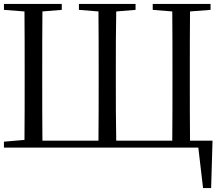

<svg xmlns="http://www.w3.org/2000/svg" viewBox="-42 -748 1097 973"><path d="M-22 0H963L987 205H1028L1035 -35H921C920 -135 920 -237 920 -344V-389C920 -492 920 -591 921 -690L1025 -698V-728H732V-698L831 -690C832 -592 832 -491 832 -388V-344C832 -236 832 -135 831 -35H547C545 -135 545 -236 545 -344V-389C545 -491 545 -592 547 -690L645 -698V-728H358V-698L457 -690C458 -591 458 -492 458 -388V-344C458 -237 458 -135 457 -35H173C172 -135 172 -236 172 -344V-388C172 -492 172 -591 173 -690L271 -698V-728H-22V-698L82 -690C83 -592 83 -492 83 -389V-344C83 -238 83 -137 82 -39L-22 -30Z"/></svg>

Font: Harano Aji Mincho CN
Style: Regular
Weight: 400
Foundry: Masamichi Hosoda
Version: HaranoAjiMinchoCN-Regular version 20230610;ttx 4.39.4